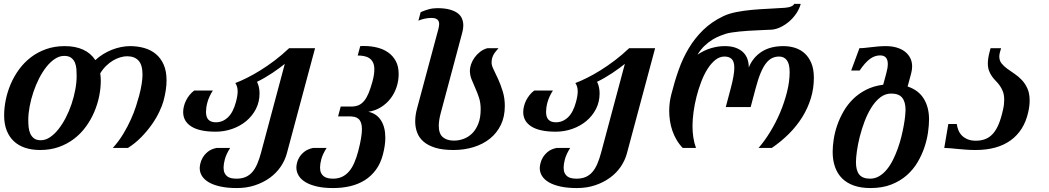

<svg xmlns="http://www.w3.org/2000/svg" viewBox="-20 -769 5451 998"><path d="M188.5 10.7Q145.5 10.7 110.8 -0.7Q76.2 -12.2 52 -34.9Q27.8 -57.6 14.6 -91.3Q1.5 -125 1.5 -168.9Q1.5 -208 10 -250Q18.6 -292 35.6 -332Q52.7 -372.1 78.9 -408Q105 -443.8 139.9 -470.7Q174.8 -497.6 219 -513.4Q263.2 -529.3 316.9 -529.3Q371.6 -529.3 411.9 -511Q452.1 -492.7 475.6 -456.5Q493.7 -473.6 515.9 -487.3Q538.1 -501 561.5 -510.3Q585 -519.5 609.1 -524.4Q633.3 -529.3 655.8 -529.3Q694.8 -529.3 729.5 -519.5Q764.2 -509.8 790 -488.3Q815.9 -466.8 830.8 -433.1Q845.7 -399.4 845.7 -351.1Q845.7 -327.6 841.8 -300.8Q837.9 -273.9 829.6 -243.2Q823.2 -220.2 808.3 -188.5Q793.5 -156.7 770 -123Q746.6 -89.4 715.1 -56.9Q683.6 -24.4 645 0H566.4Q597.7 -34.7 620.8 -73.2Q644 -111.8 660.4 -148.4Q676.8 -185.1 687 -217Q697.3 -249 703.1 -271Q720.7 -337.4 720.7 -381.3Q720.7 -431.6 700 -454.1Q679.2 -476.6 640.6 -476.6Q624.5 -476.6 605.7 -471.2Q586.9 -465.8 568.1 -454.8Q549.3 -443.8 532 -427Q514.6 -410.2 501 -387.7Q503.9 -369.1 503.9 -349.6Q503.9 -310.5 495.4 -268.6Q486.8 -226.6 469.7 -186.5Q452.6 -146.5 426.5 -110.6Q400.4 -74.7 365.5 -47.9Q330.6 -21 286.4 -5.1Q242.2 10.7 188.5 10.7ZM378.4 -374Q378.4 -390.6 377.2 -409.2Q376 -427.7 369.6 -443.1Q363.3 -458.5 350.1 -468.5Q336.9 -478.5 313.5 -478.5Q289.1 -478.5 265.6 -463.1Q242.2 -447.8 221.4 -421.6Q200.7 -395.5 183.3 -361.6Q166 -327.6 153.6 -290.5Q141.1 -253.4 134 -215.6Q127 -177.7 127 -144.5Q127 -127.4 128.7 -109.1Q130.4 -90.8 137 -75.4Q143.6 -60.1 156.5 -50Q169.4 -40 191.9 -40Q216.3 -40 239.5 -55.4Q262.7 -70.8 283.4 -96.9Q304.2 -123 321.8 -157Q339.4 -190.9 351.8 -228Q364.3 -265.1 371.3 -302.7Q378.4 -340.3 378.4 -374Z M1470.7 29.3Q1460.9 65.4 1438.7 97.9Q1416.5 130.4 1383.1 154.8Q1349.6 179.2 1306.4 193.8Q1263.2 208.5 1211.4 208.5Q1163.1 208.5 1126.7 200.7Q1090.3 192.9 1066.2 179Q1042 165 1030 146Q1018.1 127 1018.1 104.5Q1018.1 96.7 1021.2 81.5Q1024.4 66.4 1033.7 50.3Q1043 34.2 1060.1 20Q1077.1 5.9 1105.5 0H1176.3Q1155.8 32.7 1148.9 58.3Q1142.1 84 1142.1 102.1Q1142.1 119.1 1147.5 130.4Q1152.8 141.6 1161.9 148.2Q1170.9 154.8 1183.1 157.2Q1195.3 159.7 1209 159.7Q1236.3 159.7 1256.3 151.1Q1276.4 142.6 1291.3 125.5Q1306.2 108.4 1317.1 83Q1328.1 57.6 1336.9 24.4L1460.4 -437Q1448.7 -427.7 1432.1 -415.3Q1415.5 -402.8 1396.2 -390.1Q1377 -377.4 1356.2 -365.2Q1335.4 -353 1315.9 -343.8Q1321.8 -332.5 1325.4 -317.1Q1329.1 -301.8 1329.1 -283.7Q1329.1 -239.3 1310.3 -202.6Q1291.5 -166 1259.8 -139.6Q1228 -113.3 1186.8 -98.9Q1145.5 -84.5 1101.1 -84.5Q1017.6 -84.5 974.9 -111.3Q932.1 -138.2 932.1 -186.5Q932.1 -201.2 936 -216.8Q939.9 -232.4 947.3 -247.1Q954.6 -261.7 965.1 -274.9Q975.6 -288.1 989.3 -298.3H1086.4Q1076.2 -282.7 1069.1 -267.1Q1062 -251.5 1058.1 -237.1Q1054.2 -222.7 1052.5 -210Q1050.8 -197.3 1050.8 -187.5Q1050.8 -159.7 1063.7 -146.5Q1076.7 -133.3 1102.1 -133.3Q1137.2 -133.3 1164.6 -158.9Q1191.9 -184.6 1206.5 -239.3Q1215.3 -272 1215.3 -293.9Q1215.3 -319.8 1203.1 -337.4Q1229.5 -347.2 1262.9 -363.8Q1296.4 -380.4 1333 -403.1Q1369.6 -425.8 1408 -454.8Q1446.3 -483.9 1482.9 -518.6H1617.7Z M1751 -215.3H1807.6Q1828.6 -215.3 1844.5 -222.4Q1860.4 -229.5 1873 -244.9Q1885.7 -260.3 1895.8 -284.4Q1905.8 -308.6 1915.5 -343.3Q1925.8 -380.4 1925.8 -408.7Q1925.8 -430.2 1918.9 -444.1Q1912.1 -458 1900.4 -466.1Q1888.7 -474.1 1872.8 -477.3Q1856.9 -480.5 1839.4 -480.5L1852.5 -529.3Q1857.9 -529.8 1863.5 -529.8Q1869.1 -529.8 1874.5 -529.8Q1908.7 -529.8 1940.9 -521.7Q1973.1 -513.7 1997.8 -496.3Q2022.5 -479 2037.4 -451.4Q2052.2 -423.8 2052.2 -384.3Q2052.2 -349.1 2041.3 -316.2Q2030.3 -283.2 2009.8 -256.6Q1989.3 -230 1960 -211.7Q1930.7 -193.4 1894.5 -188Q1937 -179.2 1960 -143.8Q1982.9 -108.4 1982.9 -52.7Q1982.9 -13.7 1970.2 34.7Q1958 81.1 1933.6 114Q1909.2 147 1875.5 168Q1841.8 189 1800.3 198.7Q1758.8 208.5 1711.9 208.5Q1663.1 208.5 1627.2 200.2Q1591.3 191.9 1567.6 177.5Q1543.9 163.1 1532.2 143.6Q1520.5 124 1520.5 101.1Q1520.5 91.8 1523.9 76.9Q1527.3 62 1536.9 46.9Q1546.4 31.7 1563.2 18.8Q1580.1 5.9 1606.9 0H1677.7Q1657.2 32.2 1650.4 57.6Q1643.6 83 1643.6 101.6Q1643.6 118.7 1648.9 129.9Q1654.3 141.1 1663.3 147.7Q1672.4 154.3 1684.6 157Q1696.8 159.7 1710.4 159.7Q1737.8 159.7 1758.3 149.9Q1778.8 140.1 1794.4 121.8Q1810.1 103.5 1821.5 77.1Q1833 50.8 1841.8 17.6Q1861.3 -57.6 1861.3 -97.2Q1861.3 -117.7 1856.7 -130.6Q1852.1 -143.6 1843.5 -151.1Q1835 -158.7 1822.8 -161.4Q1810.5 -164.1 1795.4 -164.1H1737.3Z M2258.3 -616.7Q2259.8 -622.6 2261.2 -629.6Q2262.7 -636.7 2262.7 -643.6Q2262.7 -649.9 2261 -655.8Q2259.3 -661.6 2254.9 -666Q2250.5 -670.4 2242.7 -673.1Q2234.9 -675.8 2223.1 -675.8Q2189 -675.8 2154.8 -661.6L2166.5 -705.6Q2185.5 -714.4 2207.3 -720.5Q2229 -726.6 2252.4 -726.6Q2292 -726.6 2318.1 -719.2Q2344.2 -711.9 2359.9 -699.7Q2375.5 -687.5 2381.8 -671.1Q2388.2 -654.8 2388.2 -637.2Q2388.2 -618.7 2382.8 -599.6L2271.5 -183.6Q2260.7 -144 2260.7 -115.7Q2260.7 -73.7 2282 -55.9Q2303.2 -38.1 2339.4 -38.1Q2364.7 -38.1 2389.6 -47.1Q2414.6 -56.2 2434.3 -75.7Q2454.1 -95.2 2466.3 -126.2Q2478.5 -157.2 2478.5 -201.7Q2478.5 -234.9 2469.7 -261.5Q2460.9 -288.1 2450.4 -311.3Q2439.9 -334.5 2431.2 -356.4Q2422.4 -378.4 2422.4 -401.9Q2422.4 -417 2428.5 -434.8Q2434.6 -452.6 2446.3 -469.2Q2458 -485.8 2475.1 -499.3Q2492.2 -512.7 2513.7 -518.6H2571.3Q2565.4 -511.2 2559.1 -504.2Q2552.7 -497.1 2547.4 -488.3Q2542 -479.5 2538.6 -468.5Q2535.2 -457.5 2535.2 -442.9Q2535.2 -428.7 2545.9 -407.2Q2556.6 -385.7 2569.6 -357.2Q2582.5 -328.6 2593.3 -293.7Q2604 -258.8 2604 -217.8Q2604 -162.6 2583.5 -120.1Q2563 -77.6 2526.9 -48.6Q2490.7 -19.5 2441.9 -4.4Q2393.1 10.7 2336.9 10.7Q2280.8 10.7 2242.7 -1Q2204.6 -12.7 2181.4 -33Q2158.2 -53.2 2148.2 -80.3Q2138.2 -107.4 2138.2 -137.7Q2138.2 -170.4 2147.9 -205.6Z M3238.3 29.3Q3228.5 65.4 3206.3 97.9Q3184.1 130.4 3150.6 154.8Q3117.2 179.2 3074 193.8Q3030.8 208.5 2979 208.5Q2930.7 208.5 2894.3 200.7Q2857.9 192.9 2833.7 179Q2809.6 165 2797.6 146Q2785.6 127 2785.6 104.5Q2785.6 96.7 2788.8 81.5Q2792 66.4 2801.3 50.3Q2810.5 34.2 2827.6 20Q2844.7 5.9 2873 0H2943.8Q2923.3 32.7 2916.5 58.3Q2909.7 84 2909.7 102.1Q2909.7 119.1 2915 130.4Q2920.4 141.6 2929.4 148.2Q2938.5 154.8 2950.7 157.2Q2962.9 159.7 2976.6 159.7Q3003.9 159.7 3023.9 151.1Q3043.9 142.6 3058.8 125.5Q3073.7 108.4 3084.7 83Q3095.7 57.6 3104.5 24.4L3228 -437Q3216.3 -427.7 3199.7 -415.3Q3183.1 -402.8 3163.8 -390.1Q3144.5 -377.4 3123.8 -365.2Q3103 -353 3083.5 -343.8Q3089.4 -332.5 3093 -317.1Q3096.7 -301.8 3096.7 -283.7Q3096.7 -239.3 3077.9 -202.6Q3059.1 -166 3027.3 -139.6Q2995.6 -113.3 2954.3 -98.9Q2913.1 -84.5 2868.7 -84.5Q2785.2 -84.5 2742.4 -111.3Q2699.7 -138.2 2699.7 -186.5Q2699.7 -201.2 2703.6 -216.8Q2707.5 -232.4 2714.8 -247.1Q2722.2 -261.7 2732.7 -274.9Q2743.2 -288.1 2756.8 -298.3H2854Q2843.8 -282.7 2836.7 -267.1Q2829.6 -251.5 2825.7 -237.1Q2821.8 -222.7 2820.1 -210Q2818.4 -197.3 2818.4 -187.5Q2818.4 -159.7 2831.3 -146.5Q2844.2 -133.3 2869.6 -133.3Q2904.8 -133.3 2932.1 -158.9Q2959.5 -184.6 2974.1 -239.3Q2982.9 -272 2982.9 -293.9Q2982.9 -319.8 2970.7 -337.4Q2997.1 -347.2 3030.5 -363.8Q3064 -380.4 3100.6 -403.1Q3137.2 -425.8 3175.5 -454.8Q3213.9 -483.9 3250.5 -518.6H3385.3Z M3872.1 -418.5Q3893.1 -470.2 3938.5 -499.8Q3983.9 -529.3 4052.2 -529.3Q4084 -529.3 4112.5 -520.3Q4141.1 -511.2 4162.8 -491.5Q4184.6 -471.7 4197.5 -440.4Q4210.4 -409.2 4210.4 -364.7Q4210.4 -309.1 4194.6 -257.6Q4178.7 -206.1 4149.9 -159.9Q4121.1 -113.8 4080.8 -73.5Q4040.5 -33.2 3991.7 0H3922.9Q3953.6 -35.2 3982.9 -82.8Q4012.2 -130.4 4034.7 -183.3Q4057.1 -236.3 4070.8 -290.8Q4084.5 -345.2 4084.5 -394Q4084.5 -436.5 4070.1 -455.8Q4055.7 -475.1 4029.8 -475.1Q4010.3 -475.1 3993.7 -467.3Q3977.1 -459.5 3962.2 -440.7Q3947.3 -421.9 3933.8 -389.9Q3920.4 -357.9 3907.7 -309.6L3881.8 -212.4H3752.4L3778.3 -309.6Q3787.6 -344.7 3792.2 -371.1Q3796.9 -397.5 3796.9 -416Q3796.9 -448.7 3783.7 -461.9Q3770.5 -475.1 3745.6 -475.1Q3720.7 -475.1 3698.7 -457.8Q3676.8 -440.4 3658.2 -411.4Q3639.6 -382.3 3625.2 -344.7Q3610.8 -307.1 3600.6 -267.1Q3590.3 -227.1 3585 -187.3Q3579.6 -147.5 3579.6 -113.8Q3579.6 -84.5 3583.7 -55.7Q3587.9 -26.9 3597.7 0H3528.8Q3510.3 -19 3496.8 -42Q3483.4 -64.9 3474.9 -89.8Q3466.3 -114.7 3462.4 -140.9Q3458.5 -167 3458.5 -192.9Q3458.5 -215.8 3461.4 -237.5Q3464.4 -259.3 3469.7 -279.3Q3485.8 -343.8 3507.1 -404.3Q3528.3 -464.8 3559.6 -517.3Q3590.8 -569.8 3634.8 -612.8Q3678.7 -655.8 3740.2 -685.1Q3769 -698.7 3807.6 -706.3Q3846.2 -713.9 3888.9 -717.8Q3931.6 -721.7 3975.6 -723.6Q4019.5 -725.6 4059.6 -728.5Q4080.1 -730 4093 -735.8Q4106 -741.7 4107.9 -749H4142.1Q4135.3 -723.1 4119.4 -699.5Q4103.5 -675.8 4082.3 -657.5Q4061 -639.2 4036.9 -627.7Q4012.7 -616.2 3989.7 -614.7Q3976.1 -614.3 3956.5 -613.3Q3937 -612.3 3914.8 -611.3Q3892.6 -610.4 3869.1 -608.9Q3845.7 -607.4 3824 -605.2Q3802.2 -603 3783.4 -600.1Q3764.6 -597.2 3752.4 -593.3Q3740.2 -589.4 3722.4 -582.5Q3704.6 -575.7 3684.3 -563.5Q3664.1 -551.3 3643.6 -532.2Q3623 -513.2 3605.5 -484.9Q3639.6 -507.8 3675.8 -518.6Q3711.9 -529.3 3747.1 -529.3Q3781.2 -529.3 3805.2 -520.3Q3829.1 -511.2 3844 -496.1Q3858.9 -481 3865.5 -460.9Q3872.1 -440.9 3872.1 -418.5Z M4308.1 20.5Q4308.1 -9.8 4313.7 -45.9Q4319.3 -82 4332 -118.7Q4344.7 -155.3 4365 -190.4Q4385.3 -225.6 4414.3 -254.2Q4443.4 -282.7 4482.2 -302.5Q4521 -322.3 4570.8 -328.6L4586.9 -388.2Q4590.8 -402.3 4592.8 -414.6Q4594.7 -426.8 4594.7 -436.5Q4594.7 -481 4554.7 -481Q4526.4 -481 4501.2 -462.2Q4476.1 -443.4 4448.2 -402.3H4404.3L4447.3 -518.6Q4461.4 -518.6 4476.8 -520.3Q4492.2 -522 4509.5 -523.9Q4526.9 -525.9 4545.7 -527.6Q4564.5 -529.3 4585.4 -529.3Q4615.2 -529.3 4640.4 -522Q4665.5 -514.6 4683.3 -501Q4701.2 -487.3 4711.2 -467.8Q4721.2 -448.2 4721.2 -423.8Q4721.2 -406.2 4716.3 -388.2L4697.8 -319.3Q4753.9 -300.8 4781.5 -256.3Q4809.1 -211.9 4809.1 -148.4Q4809.1 -118.7 4803.7 -80.6Q4798.3 -42.5 4784.9 -2.7Q4771.5 37.1 4749 75Q4726.6 112.8 4692.6 142.6Q4658.7 172.4 4612.3 190.4Q4565.9 208.5 4504.4 208.5Q4455.6 208.5 4418.7 195.6Q4381.8 182.6 4357.4 158.4Q4333 134.3 4320.6 99.4Q4308.1 64.5 4308.1 20.5ZM4612.3 -282.7Q4581.1 -282.7 4555.4 -262.7Q4529.8 -242.7 4509.5 -210.4Q4489.3 -178.2 4474.1 -138.2Q4459 -98.1 4449 -58.6Q4439 -19 4434.1 16.4Q4429.2 51.8 4429.2 74.2Q4429.2 117.2 4446.5 138.4Q4463.9 159.7 4502.4 159.7Q4528.3 159.7 4550 146.7Q4571.8 133.8 4589.6 112.1Q4607.4 90.3 4621.6 62Q4635.7 33.7 4646.7 2.9Q4657.7 -27.8 4665.3 -58.8Q4672.9 -89.8 4677.7 -116.9Q4682.6 -144 4684.8 -165Q4687 -186 4687 -196.8Q4687 -239.7 4669.4 -261.2Q4651.9 -282.7 4612.3 -282.7Z M5052.7 -37.6Q5080.6 -37.6 5102.5 -46.4Q5124.5 -55.2 5141.6 -74.5Q5158.7 -93.8 5171.4 -124.5Q5184.1 -155.3 5193.8 -199.7Q5197.3 -214.4 5198.5 -226.8Q5199.7 -239.3 5199.7 -250.5Q5199.7 -274.9 5193.4 -292Q5187 -309.1 5177.7 -322.5Q5168.5 -335.9 5157.2 -347.2Q5146 -358.4 5136.7 -371.3Q5127.4 -384.3 5121.1 -400.6Q5114.7 -417 5114.7 -439.9Q5114.7 -464.8 5124 -500L5128.9 -518.6H5183.6L5177.2 -496.1Q5174.3 -484.9 5174.3 -475.1Q5174.3 -454.1 5186 -439.5Q5197.8 -424.8 5215.3 -411.9Q5232.9 -398.9 5253.2 -385.5Q5273.4 -372.1 5291 -353.5Q5308.6 -335 5320.3 -309.3Q5332 -283.7 5332 -246.6Q5332 -218.3 5324.2 -184.1Q5302.7 -89.8 5233.4 -39.6Q5164.1 10.7 5050.8 10.7Q5025.4 10.7 5002.4 9Q4979.5 7.3 4959 5.4Q4938.5 3.4 4920.9 1.7Q4903.3 0 4888.2 0L4909.2 -124.5H4953.1Q4955.6 -107.4 4961.9 -91.8Q4968.3 -76.2 4980.2 -64.2Q4992.2 -52.2 5010 -44.9Q5027.8 -37.6 5052.7 -37.6Z"/></svg>

Font: Arian AMU Serif
Style: Bold Italic
Weight: 700
Italic angle: -15°
Designer: Ruben Hakobyan (Tarumian)
Foundry: Ruben Hakobyan (Tarumian)
Version: Version 1.002